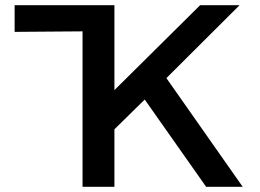

<svg xmlns="http://www.w3.org/2000/svg" viewBox="-20 -715 995 735"><path d="M36 -593V-695H418V-370L746 -695H897L617 -416Q809 -143 909 0H769L534 -334L418 -220V0H296V-595Z"/></svg>

Font: Coval
Style: Bold
Weight: 700
Foundry: Context Ltd
Version: Version 001.000